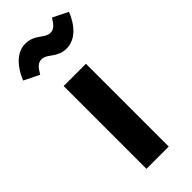

<svg xmlns="http://www.w3.org/2000/svg" viewBox="-319 -895 938 938"><g transform="rotate(-45 150.0 -425.5)"><path d="M213 -691C273 -691 320 -740 348 -810L269 -849C251 -818 235 -801 212 -801C194 -801 180 -811 162 -824C140 -839 120 -851 86 -851C25 -851 -22 -796 -48 -731L31 -692C49 -724 64 -741 89 -741C107 -741 121 -731 140 -717C161 -702 183 -691 213 -691ZM227 -572H73V0H227Z"/></g></svg>

Font: Glow Sans SC Normal
Style: Bold
Weight: 700
Designer: Ryoko NISHIZUKA (kana, bopomofo & ideographs); Paul D. Hunt (Latin, Greek & Cyrillic); Sandoll Communications, Soo-young
Version: Version 0.93